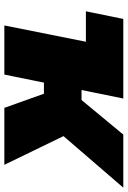

<svg xmlns="http://www.w3.org/2000/svg" viewBox="128 -715 587 883"><g transform="rotate(90 421.5 -273.5)"><path d="M606 -272 738 0H476L411 -182H360L323 0H97L172 -375H32L67 -547H433L394 -355H440L599 -547H843Z"/></g></svg>

Font: Montserrat Alternates Black
Style: Italic
Weight: 900
Italic angle: -11.3°
Designer: Julieta Ulanovsky
Foundry: Julieta Ulanovsky
Version: Version 7.200